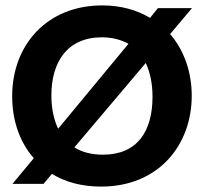

<svg xmlns="http://www.w3.org/2000/svg" viewBox="-20 -680 754 710"><path d="M689 -326C689 -413 661 -494 609 -554L690 -650H564L535 -614C486 -643 427 -660 358 -660C154 -660 25 -514 25 -324C25 -236 52 -155 105 -95L26 0H141L172 -37C221 -7 282 10 354 10C565 10 689 -142 689 -326ZM544 -322C544 -195 488 -108 361 -108C317 -108 282 -118 255 -135L519 -447C535 -413 544 -371 544 -322ZM170 -327C170 -450 228 -542 357 -542C395 -542 428 -533 455 -518L195 -204C178 -240 170 -282 170 -327Z"/></svg>

Font: Zilla Slab Bold
Style: Regular
Weight: 700
Designer: Typotheque.com
Foundry: Typotheque type foundry
Version: Version 1.3; 2018